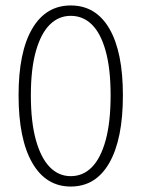

<svg xmlns="http://www.w3.org/2000/svg" viewBox="-20 -671 519 703"><path d="M239 12Q148 12 98 -75Q48 -162 48 -322Q48 -481 98 -566Q148 -651 239 -651Q331 -651 380.5 -566Q430 -481 430 -322Q430 -162 380.5 -75Q331 12 239 12ZM239 -26Q284 -26 316.5 -59Q349 -92 367 -158Q385 -224 385 -322Q385 -419 367 -484Q349 -549 316.5 -581Q284 -613 239 -613Q195 -613 162.5 -581Q130 -549 111.5 -484Q93 -419 93 -322Q93 -224 111.5 -158Q130 -92 162.5 -59Q195 -26 239 -26Z"/></svg>

Font: Source Sans 3 Light
Style: Regular
Weight: 300
Designer: Paul D. Hunt
Foundry: Adobe
Version: Version 3.052;hotconv 1.1.0;makeotfexe 2.6.0